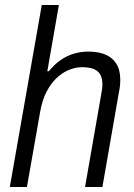

<svg xmlns="http://www.w3.org/2000/svg" viewBox="-20 -743 532 763"><path d="M19 0 146 -723H214L168 -460H174Q197 -488 222 -505Q247 -522 274.5 -530Q302 -538 331 -538Q369 -538 397 -527Q425 -516 441.5 -491Q458 -466 458 -426Q458 -414 456.5 -400.5Q455 -387 452 -373L387 0H318L382 -367Q384 -378 385.5 -388Q387 -398 387 -407Q387 -434 377 -449Q367 -464 349 -470Q331 -476 306 -476Q280 -476 253.5 -465Q227 -454 204 -432Q181 -410 164.5 -377.5Q148 -345 140 -301L87 0Z"/></svg>

Font: Archivo SemiCondensed Light
Style: Italic
Weight: 300
Width: 4
Italic angle: -10°
Designer: Hector Gatti
Foundry: Omnibus-Type
Version: Version 2.001